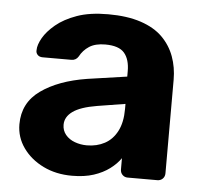

<svg xmlns="http://www.w3.org/2000/svg" viewBox="-44 -576 668 632"><g transform="rotate(5 290.0 -260.0)"><path d="M216 10Q163 10 121 -10.5Q79 -31 54 -66Q29 -101 29 -144Q29 -215 86.5 -256Q144 -297 238 -312L369 -331V-349Q369 -388 351 -409Q333 -430 288 -430Q255 -430 235 -417Q215 -404 204 -383Q196 -370 181 -370H86Q75 -370 69 -376.5Q63 -383 64 -392Q64 -409 77 -432Q90 -455 117 -477.5Q144 -500 186 -515Q228 -530 289 -530Q352 -530 397 -515Q442 -500 469 -473Q496 -446 509 -410.5Q522 -375 522 -334V-25Q522 -14 515 -7Q508 0 497 0H399Q389 0 382 -7Q375 -14 375 -25V-62Q362 -43 340 -26.5Q318 -10 287.5 0Q257 10 216 10ZM256 -94Q289 -94 315 -108Q341 -122 356 -151Q371 -180 371 -224V-241L278 -226Q224 -217 199 -199Q174 -181 174 -155Q174 -136 185.5 -122Q197 -108 216 -101Q235 -94 256 -94Z"/></g></svg>

Font: Rubik SemiBold
Style: Regular
Weight: 600
Designer: Hubert and Fischer
Foundry: Hubert and Fischer
Version: Version 2.300;gftools[0.9.30]